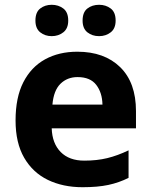

<svg xmlns="http://www.w3.org/2000/svg" viewBox="-20 -772 631 802"><path d="M303 -556Q416 -556 482 -491.5Q548 -427 548 -308V-236H196Q198 -173 233.5 -137Q269 -101 332 -101Q385 -101 428 -111.5Q471 -122 517 -144V-29Q477 -9 432.5 0.5Q388 10 325 10Q243 10 180 -20.5Q117 -51 81 -113Q45 -175 45 -269Q45 -365 77.5 -428.5Q110 -492 168 -524Q226 -556 303 -556ZM304 -450Q261 -450 232.5 -422Q204 -394 199 -335H408Q407 -385 382 -417.5Q357 -450 304 -450ZM128 -686Q128 -721 148 -736.5Q168 -752 196 -752Q224 -752 244.5 -736.5Q265 -721 265 -686Q265 -653 244.5 -637Q224 -621 196 -621Q168 -621 148 -637Q128 -653 128 -686ZM325 -686Q325 -721 345 -736.5Q365 -752 394 -752Q422 -752 442.5 -736.5Q463 -721 463 -686Q463 -653 442.5 -637Q422 -621 394 -621Q365 -621 345 -637Q325 -653 325 -686Z"/></svg>

Font: Noto IKEA Latin
Style: Bold
Weight: 700
Designer: Monotype Design Team
Foundry: Monotype Imaging Inc.
Version: Version 1.0